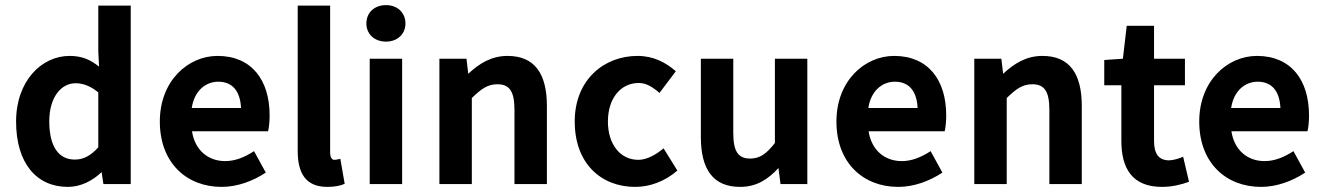

<svg xmlns="http://www.w3.org/2000/svg" viewBox="-20 -721 5184 752"><path d="M43 -245C43 -83 122 11 246 11C297 11 344 -14 378 -47L385 0H492V-699H365V-519L368 -460C334 -487 302 -502 252 -502C144 -502 43 -405 43 -245ZM173 -246C173 -341 220 -395 276 -395C305 -395 335 -384 365 -359V-144C335 -111 307 -96 273 -96C209 -96 173 -148 173 -246Z M848 11C910 11 971 -12 1021 -45L975 -129C938 -105 901 -90 862 -90C794 -90 743 -134 732 -207H1030C1034 -223 1036 -247 1036 -269C1036 -407 966 -502 832 -502C717 -502 606 -405 606 -245C606 -83 711 11 848 11ZM835 -401C892 -401 921 -362 924 -298H731C741 -365 785 -401 835 -401Z M1146 -699V-130C1146 -43 1177 11 1262 11C1289 11 1312 7 1330 -1L1313 -99C1297 -95 1293 -95 1289 -95C1281 -95 1273 -103 1273 -124V-699Z M1428 -491V0H1555V-491ZM1415 -629C1415 -587 1447 -558 1492 -558C1536 -558 1568 -587 1568 -629C1568 -672 1536 -701 1492 -701C1447 -701 1415 -672 1415 -629Z M1701 -491V0H1828V-337C1865 -373 1890 -391 1928 -391C1975 -391 1995 -364 1995 -291V0H2122V-306C2122 -431 2075 -502 1968 -502C1904 -502 1857 -472 1814 -432L1807 -491Z M2231 -245C2231 -82 2333 11 2468 11C2524 11 2584 -10 2633 -53L2579 -140C2549 -115 2514 -95 2480 -95C2410 -95 2361 -155 2361 -245C2361 -336 2411 -396 2482 -396C2511 -396 2535 -381 2563 -357L2627 -442C2588 -476 2540 -502 2477 -502C2346 -502 2231 -409 2231 -245Z M2879 11C2942 11 2988 -18 3029 -63L3037 0H3142V-491H3015V-161C2981 -117 2955 -100 2918 -100C2872 -100 2852 -127 2852 -200V-491H2725V-185C2725 -60 2771 11 2879 11Z M3498 11C3560 11 3621 -12 3671 -45L3625 -129C3588 -105 3551 -90 3512 -90C3444 -90 3393 -134 3382 -207H3680C3684 -223 3686 -247 3686 -269C3686 -407 3616 -502 3482 -502C3367 -502 3256 -405 3256 -245C3256 -83 3361 11 3498 11ZM3485 -401C3542 -401 3571 -362 3574 -298H3381C3391 -365 3435 -401 3485 -401Z M3796 -491V0H3923V-337C3960 -373 3985 -391 4023 -391C4070 -391 4090 -364 4090 -291V0H4217V-306C4217 -431 4170 -502 4063 -502C3999 -502 3952 -472 3909 -432L3902 -491Z M4305 -387H4372V-169C4372 -61 4415 11 4531 11C4570 11 4607 2 4637 -9L4614 -107C4597 -100 4575 -93 4559 -93C4519 -93 4500 -118 4500 -169V-387H4621V-491H4500V-620H4393L4378 -491L4305 -486Z M4919 11C4981 11 5042 -12 5092 -45L5046 -129C5009 -105 4972 -90 4933 -90C4865 -90 4814 -134 4803 -207H5101C5105 -223 5107 -247 5107 -269C5107 -407 5037 -502 4903 -502C4788 -502 4677 -405 4677 -245C4677 -83 4782 11 4919 11ZM4906 -401C4963 -401 4992 -362 4995 -298H4802C4812 -365 4856 -401 4906 -401Z"/></svg>

Font: Source Sans Pro SemBd
Style: Regular
Weight: 700
Designer: Paul D. Hunt
Foundry: Adobe Systems Incorporated
Version: Version 2.020;PS 2.0;hotconv 1.0.86;makeotf.lib2.5.63406